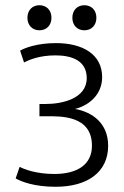

<svg xmlns="http://www.w3.org/2000/svg" viewBox="-20 -704 474 735"><path d="M193 11C315 11 394 -45 394 -146C394 -232 334 -275 267 -287C314 -298 371 -337 371 -409C371 -495 298 -539 194 -539C124 -539 75 -521 57 -510L72 -465C92 -475 131 -492 192 -492C250 -492 312 -475 312 -405C312 -325 215 -306 156 -306H131V-259H157C212 -259 332 -263 332 -146C332 -74 276 -38 188 -38C117 -38 71 -57 55 -65L40 -21C63 -8 112 11 193 11ZM303 -588C330 -588 349 -607 349 -636C349 -665 330 -684 303 -684C276 -684 257 -665 257 -636C257 -607 276 -588 303 -588ZM85 -636C85 -607 104 -588 131 -588C158 -588 177 -607 177 -636C177 -665 158 -684 131 -684C104 -684 85 -665 85 -636Z"/></svg>

Font: Repo Light
Style: Regular
Weight: 300
Designer: Stefan Peev
Foundry: Context Ltd
Version: Version 001.502